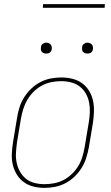

<svg xmlns="http://www.w3.org/2000/svg" viewBox="-20 -904 540 932"><path d="M195 8Q168 8 142 1.5Q116 -5 95.5 -20Q75 -35 61.5 -57Q48 -79 42 -105Q36 -131 37.5 -158.5Q39 -186 43 -213L63 -333Q67 -359 75 -384Q83 -409 97.5 -432Q112 -455 132 -474Q152 -493 176 -505.5Q200 -518 226 -523Q252 -528 278 -528Q305 -528 331.5 -521.5Q358 -515 378.5 -500Q399 -485 412.5 -463Q426 -441 431.5 -415Q437 -389 436 -361.5Q435 -334 431 -307L411 -187Q406 -161 398 -136Q390 -111 375.5 -88Q361 -65 341 -46Q321 -27 297 -14.5Q273 -2 247 3Q221 8 195 8ZM196 -10Q219 -10 243 -14.5Q267 -19 289 -30.5Q311 -42 329.5 -60Q348 -78 360.5 -99Q373 -120 380 -143.5Q387 -167 391 -190L411 -310Q415 -334 416 -358.5Q417 -383 412.5 -406.5Q408 -430 396.5 -450Q385 -470 367 -484Q349 -498 325.5 -504Q302 -510 277 -510Q254 -510 230.5 -505.5Q207 -501 185 -489.5Q163 -478 144.5 -460Q126 -442 113.5 -421Q101 -400 93.5 -376.5Q86 -353 82 -330L62 -210Q59 -186 57.5 -161.5Q56 -137 61 -113.5Q66 -90 77.5 -70Q89 -50 106.5 -36Q124 -22 147.5 -16Q171 -10 196 -10ZM404 -644Q398 -644 392.5 -646Q387 -648 383 -652.5Q379 -657 378.5 -663.5Q378 -670 379 -676Q379 -681 381.5 -685Q384 -689 388 -691.5Q392 -694 396 -695.5Q400 -697 405 -697Q411 -697 416.5 -694.5Q422 -692 426 -687.5Q430 -683 431 -676.5Q432 -670 431 -664Q430 -659 427.5 -655Q425 -651 421.5 -648.5Q418 -646 413.5 -645Q409 -644 404 -644ZM204 -644Q198 -644 192.5 -646Q187 -648 183 -652.5Q179 -657 178.5 -663.5Q178 -670 179 -676Q179 -681 181.5 -685Q184 -689 188 -691.5Q192 -694 196 -695.5Q200 -697 205 -697Q211 -697 216.5 -694.5Q222 -692 226 -687.5Q230 -683 231 -676.5Q232 -670 231 -664Q230 -659 227.5 -655Q225 -651 221.5 -648.5Q218 -646 213.5 -645Q209 -644 204 -644ZM188 -866 189 -884H489L488 -866Z"/></svg>

Font: Iosevka Thin
Style: Italic
Weight: 100
Italic angle: -9°
Monospace: yes
Designer: Belleve Invis
Foundry: Belleve Invis
Version: Version 32.5.0; ttfautohint (v1.8.4)